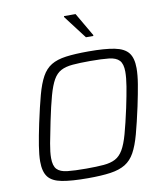

<svg xmlns="http://www.w3.org/2000/svg" viewBox="-98 -996 926 1083"><g transform="rotate(-10 365.0 -454.0)"><path d="M318 8Q224 8 169 -2.5Q114 -13 91 -43Q68 -73 68 -131Q68 -168 76.5 -221Q85 -274 100 -345Q120 -438 137 -501Q154 -564 175.5 -603Q197 -642 230 -662Q263 -682 314.5 -689Q366 -696 444 -696Q538 -696 593 -685Q648 -674 671.5 -644Q695 -614 695 -556Q695 -517 686.5 -465.5Q678 -414 663 -343Q643 -251 626 -188.5Q609 -126 587.5 -87Q566 -48 532.5 -27.5Q499 -7 447.5 0.5Q396 8 318 8ZM318 -47Q378 -47 418 -50.5Q458 -54 484.5 -68Q511 -82 529.5 -113.5Q548 -145 563.5 -201Q579 -257 598 -344Q613 -415 621 -464Q629 -513 629 -547Q629 -592 610.5 -612Q592 -632 551.5 -636.5Q511 -641 444 -641Q384 -641 343.5 -637.5Q303 -634 276.5 -620Q250 -606 232 -574.5Q214 -543 198.5 -487Q183 -431 165 -344Q150 -272 141 -222.5Q132 -173 132 -140Q132 -95 150.5 -75.5Q169 -56 210 -51.5Q251 -47 318 -47ZM444 -777 342 -911 343 -916H409L487 -782L486 -777Z"/></g></svg>

Font: Saira Light
Style: Italic
Weight: 300
Italic angle: -12°
Designer: Hector Gatti with collaboration of the Omnibus-Type team
Foundry: Omnibus-Type
Version: Version 1.100; ttfautohint (v1.8.3)